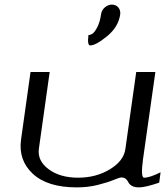

<svg xmlns="http://www.w3.org/2000/svg" viewBox="-20 -812 716 832"><path d="M505.9 -43Q498 -43 472.2 -32.2Q446.3 -21.5 403.8 -10.7Q361.3 0 312.5 0Q185.5 0 122.1 -59.1Q58.6 -118.2 71.3 -208L112.3 -500H195.3L148.4 -167Q141.6 -115.2 190.9 -78.6Q240.2 -42 318.4 -42Q396.5 -42 456.5 -78.6Q516.6 -115.2 523.4 -167L570.3 -500H653.3L599.6 -121.1Q588.9 -42 604.5 -42Q628.9 -42 675.8 -65.4L669.9 -20.5Q609.4 0 583 0Q562.5 0 551.3 -6.8Q540 -13.7 536.6 -21.5Q533.2 -29.3 525.9 -36.1Q518.6 -43 505.9 -43ZM501 -750Q493.2 -695.3 444.3 -655.3Q395.5 -615.2 371.1 -615.2Q357.4 -615.2 363.3 -660.2Q372.1 -660.2 381.3 -666.5Q390.6 -672.9 401.9 -694.8Q413.1 -716.8 418 -750Q419.9 -767.6 434.1 -779.8Q448.2 -792 464.8 -792Q482.4 -792 492.7 -779.8Q502.9 -767.6 501 -750Z"/></svg>

Font: okolaks
Style: RegularItalic
Weight: 500
Italic angle: -8°
Version: Version 000.6.0